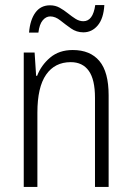

<svg xmlns="http://www.w3.org/2000/svg" viewBox="-20 -740 521 760"><path d="M268 -542Q337 -542 373.5 -498.5Q410 -455 410 -363V0H356V-353Q356 -425 331.5 -459.5Q307 -494 260 -494Q197 -494 162.5 -444.5Q128 -395 128 -294V0H74V-532H117L123 -440H127Q143 -482 178.5 -512Q214 -542 268 -542ZM95 -611Q99 -661 120 -690Q141 -719 178 -719Q199 -719 216 -709.5Q233 -700 248.5 -687.5Q264 -675 279 -665.5Q294 -656 310 -656Q348 -656 357 -720H393Q390 -667 367 -639.5Q344 -612 310 -612Q283 -612 261 -627.5Q239 -643 219 -659Q199 -675 179 -675Q162 -675 149 -659.5Q136 -644 132 -611Z"/></svg>

Font: Noto Sans Sinhala UI Condensed Light
Style: Regular
Weight: 300
Width: 3
Designer: Jelle Bosma - Monotype Design Team
Foundry: Monotype Imaging Inc.
Version: Version 2.006; ttfautohint (v1.8.4.7-5d5b)